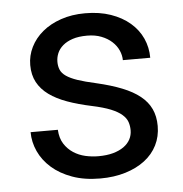

<svg xmlns="http://www.w3.org/2000/svg" viewBox="-45 -581 605 634"><g transform="rotate(-5 258.0 -264.0)"><path d="M376 -140.1Q376 -154.8 371.6 -167.7Q367.2 -180.7 354.2 -192.1Q341.3 -203.6 317.4 -213.4Q293.5 -223.1 254.4 -231.4Q210.4 -240.7 175.3 -253.4Q140.1 -266.1 115.5 -283.9Q90.8 -301.8 77.6 -326.2Q64.5 -350.6 64.5 -383.3Q64.5 -414.6 78.4 -442.6Q92.3 -470.7 117.7 -491.9Q143.1 -513.2 179.2 -525.6Q215.3 -538.1 259.8 -538.1Q307.1 -538.1 344.5 -525.1Q381.8 -512.2 408 -489.7Q434.1 -467.3 447.8 -437.3Q461.4 -407.2 461.4 -373H370.6Q370.6 -389.2 363.3 -405.5Q356 -421.9 341.8 -434.8Q327.6 -447.8 307.1 -455.8Q286.6 -463.9 259.8 -463.9Q231.4 -463.9 211.7 -457.3Q191.9 -450.7 179.2 -439.7Q166.5 -428.7 160.6 -414.8Q154.8 -400.9 154.8 -386.2Q154.8 -371.6 159.7 -359.9Q164.6 -348.1 178.2 -338.6Q191.9 -329.1 215.6 -321Q239.3 -313 276.9 -304.7Q325.2 -293.5 360.8 -279.3Q396.5 -265.1 419.9 -246.3Q443.4 -227.5 454.8 -203.1Q466.3 -178.7 466.3 -146.5Q466.3 -111.8 451.9 -83Q437.5 -54.2 410.6 -33.7Q383.8 -13.2 346.2 -1.7Q308.6 9.8 262.7 9.8Q210 9.8 169.7 -4.9Q129.4 -19.5 102.1 -43.7Q74.7 -67.9 60.5 -98.9Q46.4 -129.9 46.4 -162.6H136.7Q138.2 -134.8 150.1 -116Q162.1 -97.2 180.2 -85.4Q198.2 -73.7 219.7 -68.8Q241.2 -64 262.7 -64Q290.5 -64 311.5 -69.8Q332.5 -75.7 346.9 -85.9Q361.3 -96.2 368.7 -110.1Q376 -124 376 -140.1Z"/></g></svg>

Font: Nahid FD
Style: FD
Weight: 400
Foundry: DejaVu fonts team - Redesigned by Saber Rastikerdar
Version: Version 0.3.0